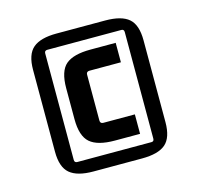

<svg xmlns="http://www.w3.org/2000/svg" viewBox="-78 -726 670 648"><g transform="rotate(-15 257.0 -402.0)"><path d="M387 -598H128Q118 -598 118 -588V-216Q118 -206 128 -206H387Q396 -206 396 -216V-588Q396 -598 387 -598ZM64 -259V-545Q64 -599 90 -621Q116 -643 172 -643H342Q399 -643 424.5 -621Q450 -599 450 -545V-259Q450 -205 424.5 -183Q399 -161 342 -161H172Q116 -161 90 -183Q64 -205 64 -259ZM357 -243H269Q209 -243 182.5 -266Q156 -289 156 -348V-456Q156 -516 182.5 -538.5Q209 -561 269 -561H357V-493H247Q236 -493 236 -482V-322Q236 -311 247 -311H357Z"/></g></svg>

Font: Gemunu Libre ExtraLight SemiBold
Style: Regular
Weight: 600
Version: Version 1.100